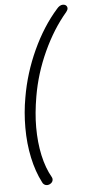

<svg xmlns="http://www.w3.org/2000/svg" viewBox="-59 -775 427 941"><g transform="rotate(-5 154.5 -305.0)"><path d="M134 132Q126 132 119.5 127.5Q113 123 110 115Q82 61 67 -9Q52 -79 52 -157Q52 -233 65 -305Q85 -423 136 -534Q187 -645 258 -725Q272 -742 288 -742Q294 -742 300 -739Q309 -733 309 -723Q309 -715 301 -705Q235 -628 186.5 -522.5Q138 -417 119 -305Q105 -224 105 -155Q105 -80 119 -16Q133 48 160 95Q163 100 163 106Q163 121 147 129Q140 132 134 132Z"/></g></svg>

Font: Kodchasan ExtraLight
Style: Italic
Weight: 275
Italic angle: -10°
Version: Version 1.000; ttfautohint (v1.6)